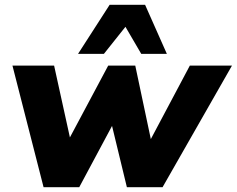

<svg xmlns="http://www.w3.org/2000/svg" viewBox="-20 -782 989 802"><path d="M32 0ZM162 0 32 -508H206L272 -208L432 -508H545L610 -201L773 -508H949L659 0H510L448 -256L311 0ZM306 -557 438 -762H586L677 -557H570L504 -670L414 -557Z"/></svg>

Font: Winston ExtraBold
Style: Italic
Weight: 800
Italic angle: -9°
Designer: Original fonts by Vernon Adams / Changes by Cristiano Sobral
Foundry: Original fonts by Vernon Adams / Changes by Cristiano Sobral
Version: Version 2.503;July 17, 2020;FontCreator 13.0.0.2655 64-bit